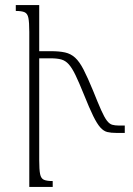

<svg xmlns="http://www.w3.org/2000/svg" viewBox="-20 -734 522 754"><path d="M134 -105Q134 -68 137.5 -50.5Q141 -33 152.5 -28Q164 -23 187 -23V0H95V-609Q95 -646 91.5 -663.5Q88 -681 76.5 -686Q65 -691 42 -691V-714H134V-533H180Q213 -533 235.5 -528Q258 -523 275 -507.5Q292 -492 308 -461Q324 -430 345 -379Q365 -329 377.5 -301Q390 -273 400 -260Q410 -247 421 -244Q432 -241 447 -241H470V-212H437Q416 -212 401.5 -215.5Q387 -219 374 -233.5Q361 -248 346 -278.5Q331 -309 309 -364Q290 -411 276.5 -439Q263 -467 250 -481.5Q237 -496 220.5 -500.5Q204 -505 179 -505H134Z"/></svg>

Font: Noto Serif Armenian SemiCondensed ExtraLight
Style: Regular
Weight: 200
Width: 4
Designer: Monotype Design Team
Foundry: Monotype Imaging Inc.
Version: Version 2.008; ttfautohint (v1.8.4.7-5d5b)